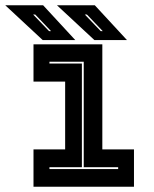

<svg xmlns="http://www.w3.org/2000/svg" viewBox="-70 -708 585 728"><path d="M57 0V-141.5H177V-398.5H57V-540H318V-141.5H438V0ZM117.5 -67H378V-74H247.5V-474H117.5V-467H240.5V-74H117.5ZM411.5 -556H288L146 -688H289.5ZM319.5 -590 259.5 -653H251.5L312 -590ZM215.5 -556H92L-50 -688H93.5ZM123.5 -590 63.5 -653H55.5L116 -590Z"/></svg>

Font: Tourney Thin ExtraBold
Style: Regular
Weight: 800
Version: Version 1.015